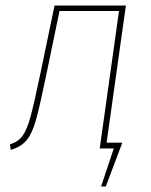

<svg xmlns="http://www.w3.org/2000/svg" viewBox="-20 -539 548 697"><path d="M367 -21H424L364 138H347L393 0H342L412 -499H196L149 -272Q124 -151 110.5 -103Q97 -55 77 -30.5Q57 -6 19 5L16 -15Q46 -24 62 -46Q78 -68 91 -116Q104 -164 127 -274L178 -519H437Z"/></svg>

Font: Fira Sans Condensed Thin
Style: Italic
Weight: 250
Width: 3
Italic angle: -8°
Designer: Carrois Corporate & Edenspiekermann AG
Foundry: Carrois Corporate GbR & Edenspiekermann AG
Version: Version 4.203